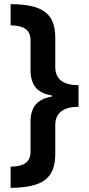

<svg xmlns="http://www.w3.org/2000/svg" viewBox="-20 -740 426 924"><path d="M31 62V164C191 163 246 114 246 0V-137C246 -199 288 -226 358 -226V-330C285 -330 246 -358 246 -419V-557C246 -673 189 -719 31 -720V-618C85 -617 127 -603 127 -546V-404C127 -330 159 -292 229 -281V-275C159 -263 127 -225 127 -154V-11C127 44 91 61 31 62Z"/></svg>

Font: Noto Sans Thai Looped UI Narrow
Style: Bold
Weight: 700
Width: 4
Designer: Cadson Demak Team
Foundry: Cadson Demak Co., Ltd.
Version: Version 1.000